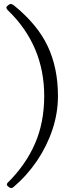

<svg xmlns="http://www.w3.org/2000/svg" viewBox="-20 -769 400 964"><path d="M23 169Q8 159 19 148Q109 59 155.5 -47.5Q202 -154 202 -287Q202 -541 20 -717Q13 -724 12 -729.5Q11 -735 21 -743Q30 -750 36 -749Q42 -748 51 -741Q169 -645 220 -536Q271 -427 271 -287Q271 -201 243 -117.5Q215 -34 165 39.5Q115 113 48 170Q36 181 23 169Z"/></svg>

Font: Junicode SmExp
Style: Regular
Weight: 400
Width: 6
Designer: Peter S. Baker
Version: Version 2.205; ttfautohint (v1.8.4)